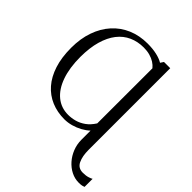

<svg xmlns="http://www.w3.org/2000/svg" viewBox="-270 -905 1304 1304"><g transform="rotate(45 382.0 -253.0)"><path d="M714.5 246.5Q677 246.5 642.2 229Q607.5 211.5 580.5 181Q553.5 150.5 537.8 110.8Q522 71 522 27V-60.5Q501 -40.5 471 -24Q441 -7.5 407.5 1.8Q374 11 342 11Q273.5 11 216.5 -13Q159.5 -37 118 -84.5Q76.5 -132 53.8 -202.2Q31 -272.5 31 -365.5Q31 -453.5 56 -525Q81 -596.5 127 -647.5Q173 -698.5 237 -725.8Q301 -753 378.5 -753Q428 -753 466.2 -744.2Q504.5 -735.5 530 -720L545 -743H605V41.5Q605 102 623.5 140.5Q642 179 686.5 179Q716 179 736.5 172.5Q757 166 763.5 161V238.5Q756.5 241.5 745.8 244Q735 246.5 714.5 246.5ZM338.5 -28.5Q369.5 -28.5 402 -37.2Q434.5 -46 464.8 -67.5Q495 -89 519.5 -127.5L520 -657Q506 -674.5 485.5 -687.5Q465 -700.5 438.2 -708Q411.5 -715.5 379 -715.5Q321 -715.5 273.2 -694Q225.5 -672.5 191.2 -628.8Q157 -585 138.2 -519.5Q119.5 -454 119 -366.5Q119 -261 145.8 -185.2Q172.5 -109.5 221.8 -69Q271 -28.5 338.5 -28.5Z"/></g></svg>

Font: Merriweather 60pt Light
Style: Regular
Weight: 300
Version: Version 2.100